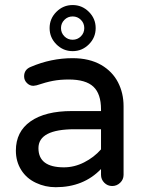

<svg xmlns="http://www.w3.org/2000/svg" viewBox="-20 -743 589 773"><path d="M125 -6.8Q86.9 -24.4 65.4 -58.6Q43.9 -92.8 43.9 -136.7Q43.9 -212.9 103 -254.4Q162.1 -295.9 269.5 -295.9H386.7V-302.7Q386.7 -365.2 356 -394Q325.2 -422.9 256.8 -422.9Q221.7 -422.9 193.4 -417.5Q165 -412.1 127 -399.4L114.3 -397.5Q99.6 -397.5 88.4 -408.7Q77.1 -419.9 77.1 -435.5Q77.1 -462.9 103.5 -473.6Q185.5 -508.8 272.5 -508.8Q339.8 -508.8 387.7 -481.4Q432.6 -455.1 455.1 -411.6Q477.5 -368.2 477.5 -315.4V-39.1Q477.5 -20.5 463.9 -7.3Q450.2 5.9 431.6 5.9Q413.1 5.9 399.9 -7.3Q386.7 -20.5 386.7 -39.1V-62.5Q316.4 10.7 204.1 10.7Q162.1 10.7 125 -6.8ZM237.3 -69.3Q279.3 -69.3 318.8 -89.4Q358.4 -109.4 386.7 -141.6V-222.7H281.2Q134.8 -222.7 134.8 -146.5Q134.8 -69.3 237.3 -69.3ZM272.5 -722.7Q310.5 -722.7 337.9 -695.3Q365.2 -668 365.2 -629.9Q365.2 -591.8 337.9 -564.5Q310.5 -537.1 272.5 -537.1Q234.4 -537.1 207 -564.5Q179.7 -591.8 179.7 -629.9Q179.7 -668 207 -695.3Q234.4 -722.7 272.5 -722.7ZM272.5 -583Q292 -583 305.7 -596.7Q319.3 -610.4 319.3 -629.9Q319.3 -649.4 305.7 -663.1Q292 -676.8 272.5 -676.8Q252.9 -676.8 239.3 -663.1Q225.6 -649.4 225.6 -629.9Q225.6 -610.4 239.3 -596.7Q252.9 -583 272.5 -583Z"/></svg>

Font: jf-openhuninn-2.0
Style: Regular
Weight: 400
Designer: [Kosugi Maru]
Designed by MOTOYA      

[Varela Round]
Joe Prince (Latin component); Avraham Cornfeld (Hebrew component)
Foundry: justfont CO.,LTD.
Version: 2.0